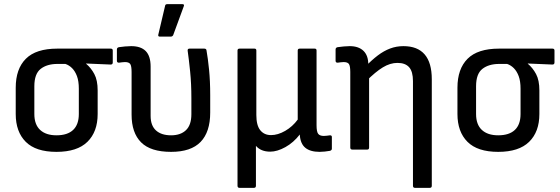

<svg xmlns="http://www.w3.org/2000/svg" viewBox="-20 -723 2706 928"><path d="M253 11Q153 11 104.5 -37.5Q56 -86 56 -172V-299Q56 -390 105 -439Q154 -488 257 -488H515Q525 -488 525 -479V-421Q525 -411 515 -411L396 -416V-415Q420 -395 436 -365Q452 -335 452 -286V-172Q452 -86 402.5 -37.5Q353 11 253 11ZM253 -69Q306 -69 333.5 -95Q361 -121 361 -172V-294Q361 -331 352 -355Q343 -379 328.5 -393.5Q314 -408 296 -414H258Q207 -414 176.5 -390Q146 -366 146 -306V-172Q146 -121 174 -95Q202 -69 253 -69Z M807 11Q708 11 662 -35Q616 -81 616 -169V-375Q616 -404 609.5 -413.5Q603 -423 584 -423Q578 -423 570 -422Q562 -421 555 -420Q545 -420 545 -429V-484Q545 -493 555 -495Q569 -497 584.5 -498.5Q600 -500 614 -500Q661 -500 684.5 -476Q708 -452 708 -401V-163Q708 -116 734 -92.5Q760 -69 807 -69Q853 -69 879 -94Q905 -119 905 -171V-248Q905 -318 899 -377Q893 -436 887 -478Q886 -488 896 -488H967Q977 -488 978 -480Q985 -441 990.5 -386Q996 -331 996 -264V-179Q996 -85 949.5 -37Q903 11 807 11ZM753 -546Q743 -546 745 -555L778 -695Q779 -703 789 -703H861Q873 -703 868 -692L817 -553Q813 -546 805 -546Z M1138 185Q1128 185 1128 175V-479Q1128 -488 1138 -488H1210Q1219 -488 1219 -479V-167Q1219 -117 1238 -93.5Q1257 -70 1290 -70Q1323 -70 1358.5 -90.5Q1394 -111 1419 -145V-479Q1419 -488 1429 -488H1501Q1510 -488 1510 -479V-118Q1510 -86 1518 -76Q1526 -66 1545 -66Q1552 -66 1559.5 -67Q1567 -68 1575 -69Q1584 -69 1584 -61V-4Q1584 3 1575 6Q1564 8 1550 9.5Q1536 11 1525 11Q1480 11 1456 -8.5Q1432 -28 1429 -71V-73Q1399 -34 1359.5 -12Q1320 10 1286 10Q1241 10 1217 -18V175Q1217 185 1207 185Z M1986 185Q1976 185 1976 175V-331Q1976 -377 1957.5 -398Q1939 -419 1901 -419Q1866 -419 1830.5 -397.5Q1795 -376 1749 -330L1746 -401Q1777 -433 1806 -455Q1835 -477 1865.5 -488.5Q1896 -500 1930 -500Q1998 -500 2032.5 -460Q2067 -420 2067 -340V175Q2067 185 2057 185ZM1683 0Q1673 0 1673 -10V-375Q1673 -404 1666.5 -413.5Q1660 -423 1641 -423Q1635 -423 1627 -422Q1619 -421 1612 -420Q1602 -420 1602 -429V-484Q1602 -493 1612 -495Q1626 -497 1641.5 -498.5Q1657 -500 1670 -500Q1713 -500 1736.5 -477.5Q1760 -455 1760 -412V-393L1764 -359V-10Q1764 0 1755 0Z M2388 11Q2288 11 2239.5 -37.5Q2191 -86 2191 -172V-299Q2191 -390 2240 -439Q2289 -488 2392 -488H2650Q2660 -488 2660 -479V-421Q2660 -411 2650 -411L2531 -416V-415Q2555 -395 2571 -365Q2587 -335 2587 -286V-172Q2587 -86 2537.5 -37.5Q2488 11 2388 11ZM2388 -69Q2441 -69 2468.5 -95Q2496 -121 2496 -172V-294Q2496 -331 2487 -355Q2478 -379 2463.5 -393.5Q2449 -408 2431 -414H2393Q2342 -414 2311.5 -390Q2281 -366 2281 -306V-172Q2281 -121 2309 -95Q2337 -69 2388 -69Z"/></svg>

Font: Sofia Sans Semi Condensed Medium
Style: Regular
Weight: 500
Designer: Botio Nikoltchev, Ani Petrova
Foundry: lettersoup
Version: Version 4.100